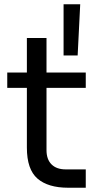

<svg xmlns="http://www.w3.org/2000/svg" viewBox="-20 -874 466 900"><path d="M106 -182V-462H14V-534H106V-696H198V-534H382V-462H198V-170Q198 -127 221.5 -103.5Q245 -80 288 -80H382V6H300Q205 6 155.5 -37Q106 -80 106 -182ZM278 -854H356L344 -614H278Z"/></svg>

Font: Sora-SIA
Style: Regular
Weight: 400
Designer: Jonathan Barnbrook, Julián Moncada
Foundry: Barnbrook Fonts
Version: Version 2.000